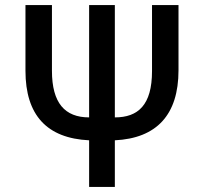

<svg xmlns="http://www.w3.org/2000/svg" viewBox="-20 -734 805 754"><path d="M330 0H431V-183C595 -191 681 -283 681 -458V-714H577V-455C577 -321 522 -273 431 -273V-714H330V-273C235 -273 184 -329 184 -456V-714H80V-456C80 -282 164 -191 330 -183Z"/></svg>

Font: Noto Sans SemiCondensed Medium
Style: Regular
Weight: 500
Width: 4
Designer: Monotype Design Team
Foundry: Monotype Imaging Inc.
Version: Version 2.013